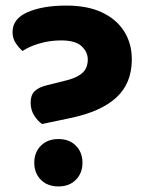

<svg xmlns="http://www.w3.org/2000/svg" viewBox="-20 -653 529 689"><path d="M231 -229 131 -208Q116 -218 103 -238Q90 -258 90 -285Q90 -312 104.5 -326Q119 -340 148 -347L224 -366Q260 -376 277.5 -393Q295 -410 295 -440Q295 -466 273 -487Q251 -508 199 -508Q159 -508 121.5 -497Q84 -486 61 -470Q47 -482 36 -499Q25 -516 25 -538Q25 -586 79.5 -609.5Q134 -633 218 -633Q294 -633 346 -608.5Q398 -584 425.5 -540.5Q453 -497 453 -440Q453 -354 397.5 -303Q342 -252 231 -229ZM103 -69Q103 -106 126.5 -130Q150 -154 190 -154Q229 -154 252.5 -130Q276 -106 276 -69Q276 -32 252.5 -8Q229 16 190 16Q150 16 126.5 -8Q103 -32 103 -69Z"/></svg>

Font: Baloo Bhaijaan 2
Style: Bold
Weight: 700
Designer: Sanskriti Dholi, Noopur Datye and Ek Type
Foundry: Ek Type
Version: Version 1.701